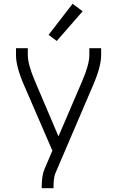

<svg xmlns="http://www.w3.org/2000/svg" viewBox="-20 -783 615 1008"><path d="M199 205V198Q199 139 214 104L255 8L107 -334Q64 -432 64 -493V-530H126V-493Q126 -445 164 -356L287 -67L411 -356Q449 -444 449 -493V-530H511V-493Q511 -433 468 -334L271 126Q261 149 261 198V205ZM278 -568 235 -600 361 -763 414 -724Z"/></svg>

Font: Jozsika Light
Style: Regular
Weight: 300
Monospace: yes
Designer: Belleve Invis
Foundry: Belleve Invis
Version: 2.1.0